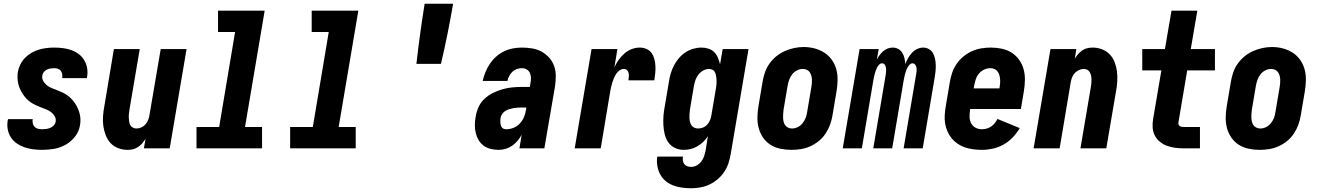

<svg xmlns="http://www.w3.org/2000/svg" viewBox="-20 -792 7040 1025"><path d="M205 8Q181 8 157 5Q133 2 111 -5.5Q89 -13 70 -26Q51 -39 38.5 -58Q26 -77 21.5 -100.5Q17 -124 21 -148Q22 -150 22 -152Q22 -154 23 -156H155Q155 -155 155 -154.5Q155 -154 154 -153Q153 -142 155.5 -131.5Q158 -121 165.5 -114Q173 -107 183.5 -104.5Q194 -102 205 -102Q216 -102 227 -103.5Q238 -105 248.5 -109.5Q259 -114 267 -122.5Q275 -131 277 -142Q280 -158 272 -171.5Q264 -185 252 -194Q240 -203 225.5 -208.5Q211 -214 197 -219.5Q183 -225 169 -231.5Q155 -238 143 -246.5Q131 -255 120.5 -266Q110 -277 102 -289.5Q94 -302 87.5 -315.5Q81 -329 77.5 -344.5Q74 -360 73.5 -375.5Q73 -391 75 -407Q79 -428 88.5 -447.5Q98 -467 113.5 -483Q129 -499 148 -510Q167 -521 187.5 -527Q208 -533 228.5 -535.5Q249 -538 269 -538Q293 -538 316.5 -535Q340 -532 361 -524.5Q382 -517 400 -503.5Q418 -490 429.5 -471Q441 -452 445 -429Q449 -406 445 -382Q445 -381 444.5 -379Q444 -377 444 -375H312Q312 -375 312 -376Q312 -377 312 -377Q314 -387 312 -397Q310 -407 304 -414.5Q298 -422 289 -425Q280 -428 269 -428Q260 -428 250 -426.5Q240 -425 230.5 -420.5Q221 -416 214 -407.5Q207 -399 206 -389Q203 -373 211 -359.5Q219 -346 230.5 -336.5Q242 -327 256.5 -321.5Q271 -316 285 -310.5Q299 -305 313 -298.5Q327 -292 339 -283.5Q351 -275 361.5 -264Q372 -253 380.5 -240.5Q389 -228 395 -214.5Q401 -201 405 -186Q409 -171 409.5 -155Q410 -139 407 -123Q402 -91 381 -63.5Q360 -36 330.5 -19.5Q301 -3 269 2.5Q237 8 205 8Z M661 8Q634 8 610 -1.5Q586 -11 569.5 -29Q553 -47 544 -71Q535 -95 531.5 -120Q528 -145 530 -172Q532 -199 537 -225L588 -530H726L671 -206Q670 -196 668.5 -185.5Q667 -175 667.5 -164Q668 -153 669.5 -143Q671 -133 675.5 -124.5Q680 -116 689 -111Q698 -106 708 -106Q722 -106 735 -112Q748 -118 757 -128.5Q766 -139 771 -152Q776 -165 778 -178L838 -530H976L886 0H748L757 -51Q749 -38 739 -26.5Q729 -15 716 -6.5Q703 2 689 5Q675 8 661 8Z M1029 0V-114H1150L1235 -621H1144V-735H1393L1288 -114H1379V0Z M1529 0V-114H1650L1735 -621H1644V-735H1893L1788 -114H1879V0Z M2203 -451Q2212 -531 2223 -611.5Q2234 -692 2247 -772H2399Q2385 -691 2369 -611Q2353 -531 2334 -451Z M2642 8Q2621 8 2600 3Q2579 -2 2562.5 -14Q2546 -26 2535.5 -43.5Q2525 -61 2520 -81.5Q2515 -102 2515 -123.5Q2515 -145 2519 -167Q2523 -193 2534 -218.5Q2545 -244 2565.5 -263.5Q2586 -283 2611 -295.5Q2636 -308 2662.5 -315.5Q2689 -323 2715 -325.5Q2741 -328 2767 -328H2809L2812 -350Q2815 -364 2814.5 -377.5Q2814 -391 2808.5 -403Q2803 -415 2791.5 -421.5Q2780 -428 2766 -428Q2752 -428 2739 -423.5Q2726 -419 2715.5 -409Q2705 -399 2698.5 -386.5Q2692 -374 2689 -360H2557Q2562 -384 2571.5 -407Q2581 -430 2595 -451Q2609 -472 2628.5 -489.5Q2648 -507 2671 -518Q2694 -529 2718 -533.5Q2742 -538 2766 -538Q2794 -538 2821 -533.5Q2848 -529 2871 -516.5Q2894 -504 2911.5 -484.5Q2929 -465 2938 -440Q2947 -415 2947 -387Q2947 -359 2943 -331L2886 0H2753L2765 -73Q2756 -56 2743 -40.5Q2730 -25 2714 -14Q2698 -3 2679.5 2.5Q2661 8 2642 8ZM2684 -102Q2703 -102 2722.5 -110Q2742 -118 2756 -133.5Q2770 -149 2777.5 -167.5Q2785 -186 2788 -205L2790 -218H2767Q2756 -218 2744.5 -217.5Q2733 -217 2722 -215Q2711 -213 2699.5 -209.5Q2688 -206 2678 -200Q2668 -194 2661 -183.5Q2654 -173 2652 -162Q2651 -155 2651 -148.5Q2651 -142 2651.5 -135Q2652 -128 2654 -122Q2656 -116 2660 -111Q2664 -106 2670.5 -104Q2677 -102 2684 -102Z M3048 0 3138 -530H3276L3260 -432Q3269 -453 3282.5 -472Q3296 -491 3313.5 -506.5Q3331 -522 3352.5 -530Q3374 -538 3396 -538Q3414 -538 3431.5 -530.5Q3449 -523 3459 -508.5Q3469 -494 3473.5 -476.5Q3478 -459 3479 -439.5Q3480 -420 3478 -401Q3476 -382 3473 -363H3335Q3336 -373 3337 -382.5Q3338 -392 3336 -401.5Q3334 -411 3327.5 -417.5Q3321 -424 3311 -424Q3299 -424 3288 -416.5Q3277 -409 3270 -398.5Q3263 -388 3258 -376.5Q3253 -365 3249.5 -353.5Q3246 -342 3243 -330Q3240 -318 3238 -306L3187 0Z M3669 213Q3644 213 3619.5 209.5Q3595 206 3573 197.5Q3551 189 3533 174Q3515 159 3504 138Q3493 117 3489 92.5Q3485 68 3489 44H3626Q3624 54 3625.5 65Q3627 76 3633 84Q3639 92 3649 95.5Q3659 99 3669 99Q3685 99 3699.5 91Q3714 83 3724 70Q3734 57 3739 41.5Q3744 26 3747 11L3759 -65Q3749 -49 3734.5 -35Q3720 -21 3703 -11Q3686 -1 3667.5 3.5Q3649 8 3630 8Q3605 8 3583 -2.5Q3561 -13 3547.5 -32.5Q3534 -52 3528.5 -75.5Q3523 -99 3521.5 -124Q3520 -149 3522 -174.5Q3524 -200 3529 -225L3551 -355Q3554 -377 3560.5 -399Q3567 -421 3577.5 -441.5Q3588 -462 3603.5 -480.5Q3619 -499 3638.5 -512Q3658 -525 3680.5 -531.5Q3703 -538 3725 -538Q3745 -538 3763 -532Q3781 -526 3793.5 -513Q3806 -500 3813 -483Q3820 -466 3824 -448L3838 -530H3976L3881 30Q3877 55 3869 79Q3861 103 3846.5 125Q3832 147 3811.5 164.5Q3791 182 3767.5 193Q3744 204 3719 208.5Q3694 213 3669 213ZM3707 -106Q3721 -106 3734 -111.5Q3747 -117 3756.5 -128Q3766 -139 3771 -152Q3776 -165 3778 -178L3800 -308Q3802 -317 3803 -325.5Q3804 -334 3805 -343Q3806 -352 3805.5 -361Q3805 -370 3804 -378.5Q3803 -387 3801 -395Q3799 -403 3794.5 -410Q3790 -417 3782 -420.5Q3774 -424 3765 -424Q3750 -424 3735 -416Q3720 -408 3709.5 -395Q3699 -382 3693.5 -367Q3688 -352 3685 -336L3663 -206Q3662 -195 3661 -184Q3660 -173 3660.5 -162.5Q3661 -152 3663.5 -141.5Q3666 -131 3671.5 -123Q3677 -115 3686.5 -110.5Q3696 -106 3707 -106Z M4205 8Q4175 8 4146 2Q4117 -4 4093.5 -19Q4070 -34 4054 -57Q4038 -80 4030.5 -107.5Q4023 -135 4023.5 -165Q4024 -195 4029 -225L4051 -355Q4055 -380 4063.5 -405Q4072 -430 4087.5 -452Q4103 -474 4124.5 -491.5Q4146 -509 4170 -519.5Q4194 -530 4219.5 -535.5Q4245 -541 4270 -541Q4301 -541 4329 -533.5Q4357 -526 4380.5 -511Q4404 -496 4420.5 -473Q4437 -450 4444.5 -422.5Q4452 -395 4451.5 -365Q4451 -335 4446 -305L4424 -175Q4420 -150 4411 -125.5Q4402 -101 4387 -78.5Q4372 -56 4351 -39Q4330 -22 4305.5 -11Q4281 0 4255.5 4Q4230 8 4205 8ZM4208 -106Q4224 -106 4239 -113.5Q4254 -121 4264.5 -134Q4275 -147 4281 -162.5Q4287 -178 4289 -194L4311 -324Q4313 -335 4314 -346Q4315 -357 4314.5 -368Q4314 -379 4311 -389Q4308 -399 4302 -407.5Q4296 -416 4286 -420Q4276 -424 4265 -424Q4250 -424 4234.5 -416Q4219 -408 4209 -395Q4199 -382 4193.5 -367Q4188 -352 4185 -336L4163 -206Q4162 -195 4161 -184Q4160 -173 4160.5 -162.5Q4161 -152 4163.5 -141.5Q4166 -131 4172 -123Q4178 -115 4187.5 -110.5Q4197 -106 4208 -106Z M4479 0 4569 -530H4671L4661 -474Q4667 -486 4675.5 -497.5Q4684 -509 4695 -518.5Q4706 -528 4719 -533Q4732 -538 4746 -538Q4762 -538 4775.5 -530.5Q4789 -523 4797 -510Q4805 -497 4808.5 -481.5Q4812 -466 4813 -450Q4819 -466 4827.5 -481Q4836 -496 4847.5 -509Q4859 -522 4875.5 -530Q4892 -538 4908 -538Q4925 -538 4939 -530Q4953 -522 4960.5 -508.5Q4968 -495 4971.5 -479Q4975 -463 4975.5 -446Q4976 -429 4974.5 -412.5Q4973 -396 4970 -379L4906 0H4804L4871 -396Q4873 -405 4873.5 -414Q4874 -423 4872.5 -431.5Q4871 -440 4865.5 -447Q4860 -454 4851 -454Q4843 -454 4836 -446.5Q4829 -439 4824.5 -431Q4820 -423 4817 -414Q4814 -405 4811.5 -396.5Q4809 -388 4807.5 -379Q4806 -370 4804 -361L4743 0H4642L4709 -396Q4710 -405 4710.5 -414Q4711 -423 4709.5 -431.5Q4708 -440 4703 -447Q4698 -454 4689 -454Q4680 -454 4673 -446.5Q4666 -439 4662 -431Q4658 -423 4655 -414Q4652 -405 4649.5 -396.5Q4647 -388 4645.5 -379Q4644 -370 4642 -361L4581 0Z M5222 8Q5199 8 5176 5Q5153 2 5132 -5Q5111 -12 5092.5 -24.5Q5074 -37 5060.5 -53.5Q5047 -70 5038 -90.5Q5029 -111 5025.5 -133Q5022 -155 5023.5 -178.5Q5025 -202 5029 -225L5051 -355Q5055 -380 5063.5 -404.5Q5072 -429 5087.5 -451.5Q5103 -474 5124 -491Q5145 -508 5169.5 -519Q5194 -530 5219.5 -534Q5245 -538 5270 -538Q5299 -538 5328 -532Q5357 -526 5380.5 -511Q5404 -496 5420.5 -473Q5437 -450 5444.5 -422.5Q5452 -395 5451.5 -365Q5451 -335 5446 -305L5430 -210H5159V-207Q5156 -188 5156 -169.5Q5156 -151 5164 -135Q5172 -119 5187.5 -110.5Q5203 -102 5222 -102Q5234 -102 5247 -105.5Q5260 -109 5271 -116.5Q5282 -124 5290.5 -134.5Q5299 -145 5305 -157L5424 -108Q5408 -81 5386 -58Q5364 -35 5337 -20Q5310 -5 5280.5 1.5Q5251 8 5222 8ZM5178 -320H5315L5316 -323Q5318 -335 5319 -346.5Q5320 -358 5319 -369.5Q5318 -381 5315 -391.5Q5312 -402 5305.5 -410.5Q5299 -419 5289 -423.5Q5279 -428 5267 -428Q5250 -428 5234 -420.5Q5218 -413 5206.5 -399.5Q5195 -386 5189.5 -369.5Q5184 -353 5181 -337Z M5498 0 5588 -530H5726L5718 -479Q5726 -492 5736 -503.5Q5746 -515 5758.5 -523.5Q5771 -532 5785.5 -535Q5800 -538 5814 -538Q5840 -538 5864 -528.5Q5888 -519 5905 -501Q5922 -483 5931 -459Q5940 -435 5943 -410Q5946 -385 5944.5 -358Q5943 -331 5938 -305L5886 0H5748L5803 -324Q5805 -334 5806 -344.5Q5807 -355 5807 -366Q5807 -377 5805 -387Q5803 -397 5798.5 -405.5Q5794 -414 5785.5 -419Q5777 -424 5766 -424Q5753 -424 5740 -418Q5727 -412 5717.5 -401.5Q5708 -391 5703 -378Q5698 -365 5696 -352L5637 0Z M6300 0Q6276 0 6253.5 -3Q6231 -6 6210.5 -13.5Q6190 -21 6172.5 -35Q6155 -49 6145 -68.5Q6135 -88 6133.5 -111Q6132 -134 6136 -157L6180 -416H6078V-530H6199L6234 -735H6372L6337 -530H6466V-416H6318L6271 -138Q6270 -132 6272 -127Q6274 -122 6278.5 -119Q6283 -116 6288.5 -115Q6294 -114 6300 -114H6386V0Z M6705 8Q6675 8 6646 2Q6617 -4 6593.5 -19Q6570 -34 6554 -57Q6538 -80 6530.5 -107.5Q6523 -135 6523.5 -165Q6524 -195 6529 -225L6551 -355Q6555 -380 6563.5 -405Q6572 -430 6587.5 -452Q6603 -474 6624.5 -491.5Q6646 -509 6670 -519.5Q6694 -530 6719.5 -535.5Q6745 -541 6770 -541Q6801 -541 6829 -533.5Q6857 -526 6880.5 -511Q6904 -496 6920.5 -473Q6937 -450 6944.5 -422.5Q6952 -395 6951.5 -365Q6951 -335 6946 -305L6924 -175Q6920 -150 6911 -125.5Q6902 -101 6887 -78.5Q6872 -56 6851 -39Q6830 -22 6805.5 -11Q6781 0 6755.5 4Q6730 8 6705 8ZM6708 -106Q6724 -106 6739 -113.5Q6754 -121 6764.5 -134Q6775 -147 6781 -162.5Q6787 -178 6789 -194L6811 -324Q6813 -335 6814 -346Q6815 -357 6814.5 -368Q6814 -379 6811 -389Q6808 -399 6802 -407.5Q6796 -416 6786 -420Q6776 -424 6765 -424Q6750 -424 6734.5 -416Q6719 -408 6709 -395Q6699 -382 6693.5 -367Q6688 -352 6685 -336L6663 -206Q6662 -195 6661 -184Q6660 -173 6660.5 -162.5Q6661 -152 6663.5 -141.5Q6666 -131 6672 -123Q6678 -115 6687.5 -110.5Q6697 -106 6708 -106Z"/></svg>

Font: iosevka_custom_sans_ss08 Heavy
Style: Italic
Weight: 900
Italic angle: -10°
Designer: Belleve Invis
Foundry: Belleve Invis
Version: Version 10.3.0; ttfautohint (v1.8.3)